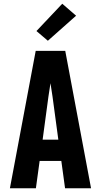

<svg xmlns="http://www.w3.org/2000/svg" viewBox="-20 -1007 540 1027"><path d="M33 0 171 -735H329L467 0H328L308 -146H192L172 0ZM292 -260 261 -490Q258 -508 255.5 -526Q253 -544 250 -562Q247 -544 244.5 -526Q242 -508 239 -490L208 -260ZM236 -789 175 -841 313 -987 387 -923Z"/></svg>

Font: Iosevka SS04 Heavy
Style: Regular
Weight: 900
Monospace: yes
Designer: Belleve Invis
Foundry: Belleve Invis
Version: Version 19.0.0; ttfautohint (v1.8.4)